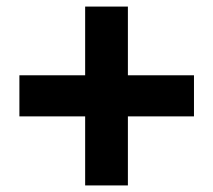

<svg xmlns="http://www.w3.org/2000/svg" viewBox="-20 -669 649 584"><path d="M239 -105H369V-315H570V-440H369V-649H239V-440H39V-315H239Z"/></svg>

Font: Noto Sans CJK KR Black
Style: Regular
Weight: 900
Designer: Ryoko NISHIZUKA (kana & ideographs); Paul D. Hunt (Latin, Greek & Cyrillic); Wenlong ZHANG (bopomofo); Sandoll Communica
Foundry: Adobe Systems Incorporated
Version: Version 1.004;PS 1.004;hotconv 1.0.82;makeotf.lib2.5.63406